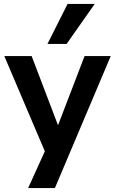

<svg xmlns="http://www.w3.org/2000/svg" viewBox="-20 -783 588 983"><path d="M124 180 228 -49V35L2 -496H142L283 -126H271L413 -496H547L261 180ZM223 -558 326 -763H465L321 -558Z"/></svg>

Font: Nunito Sans 9pt
Style: Bold
Weight: 700
Version: Version 3.101;gftools[0.9.27]